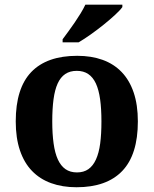

<svg xmlns="http://www.w3.org/2000/svg" viewBox="-20 -786 653 816"><path d="M565.9 -270Q565.9 -128.9 499.8 -59.6Q433.6 9.8 305.2 9.8Q245.1 9.8 197.3 -7.6Q149.4 -24.9 116 -59.6Q82.5 -94.2 64.7 -147Q46.9 -199.7 46.9 -270Q46.9 -411.1 113 -480Q179.2 -548.8 308.1 -548.8Q368.2 -548.8 415.8 -531.7Q463.4 -514.6 496.8 -480Q530.3 -445.3 548.1 -392.8Q565.9 -340.3 565.9 -270ZM202.1 -270Q202.1 -216.8 207.8 -176.3Q213.4 -135.7 225.8 -108.4Q238.3 -81.1 258.3 -67.1Q278.3 -53.2 307.1 -53.2Q335.9 -53.2 355.7 -67.1Q375.5 -81.1 387.9 -108.4Q400.4 -135.7 405.8 -176.3Q411.1 -216.8 411.1 -270Q411.1 -323.7 405.5 -364Q399.9 -404.3 387.5 -431.2Q375 -458 355 -471.4Q335 -484.9 306.2 -484.9Q277.3 -484.9 257.3 -471.4Q237.3 -458 225.1 -431.2Q212.9 -404.3 207.5 -364Q202.1 -323.7 202.1 -270ZM246.1 -619.1Q256.8 -633.3 270.3 -651.9Q283.7 -670.4 297.4 -690.2Q311 -710 323 -729.7Q335 -749.5 342.8 -766.1H500V-755.9Q490.7 -742.7 469.2 -722.9Q447.8 -703.1 421.1 -681.6Q394.5 -660.2 366 -639.9Q337.4 -619.6 314 -606H246.1Z"/></svg>

Font: Droid Serif
Style: Bold
Weight: 700
Designer: Monotype Design team
Foundry: Monotype Imaging Inc.
Version: Version 1.03